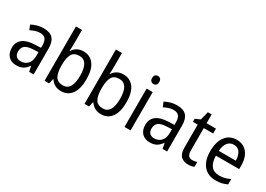

<svg xmlns="http://www.w3.org/2000/svg" viewBox="-5 -1538 3219 2326"><g transform="rotate(30 1604.5 -375.0)"><path d="M261 -546Q350 -546 391.5 -501Q433 -456 433 -364V0H370L355 -75H352Q322 -32 286.5 -11Q251 10 193 10Q124 10 83 -32Q42 -74 42 -149Q42 -229 98.5 -273Q155 -317 269 -321L349 -324V-357Q349 -422 324.5 -449Q300 -476 253 -476Q218 -476 184.5 -465Q151 -454 120 -438L93 -502Q127 -521 170 -533.5Q213 -546 261 -546ZM281 -260Q198 -257 164 -229Q130 -201 130 -149Q130 -103 153.5 -81Q177 -59 216 -59Q274 -59 311.5 -98Q349 -137 349 -213V-263Z M671 -563Q671 -536 669.5 -510Q668 -484 667 -465H671Q694 -502 730 -523.5Q766 -545 820 -545Q911 -545 964 -475.5Q1017 -406 1017 -268Q1017 -132 964 -61Q911 10 821 10Q767 10 730.5 -11.5Q694 -33 671 -68H665L650 0H586V-760H671ZM803 -473Q727 -473 699 -421Q671 -369 671 -273V-263Q671 -164 700.5 -113Q730 -62 805 -62Q929 -62 929 -269Q929 -473 803 -473Z M1230 -563Q1230 -536 1228.5 -510Q1227 -484 1226 -465H1230Q1253 -502 1289 -523.5Q1325 -545 1379 -545Q1470 -545 1523 -475.5Q1576 -406 1576 -268Q1576 -132 1523 -61Q1470 10 1380 10Q1326 10 1289.5 -11.5Q1253 -33 1230 -68H1224L1209 0H1145V-760H1230ZM1362 -473Q1286 -473 1258 -421Q1230 -369 1230 -273V-263Q1230 -164 1259.5 -113Q1289 -62 1364 -62Q1488 -62 1488 -269Q1488 -473 1362 -473Z M1748 -738Q1769 -738 1783 -724Q1797 -710 1797 -681Q1797 -653 1783 -639Q1769 -625 1748 -625Q1726 -625 1711.5 -639Q1697 -653 1697 -681Q1697 -710 1711 -724Q1725 -738 1748 -738ZM1789 -536V0H1704V-536Z M2128 -546Q2217 -546 2258.5 -501Q2300 -456 2300 -364V0H2237L2222 -75H2219Q2189 -32 2153.5 -11Q2118 10 2060 10Q1991 10 1950 -32Q1909 -74 1909 -149Q1909 -229 1965.5 -273Q2022 -317 2136 -321L2216 -324V-357Q2216 -422 2191.5 -449Q2167 -476 2120 -476Q2085 -476 2051.5 -465Q2018 -454 1987 -438L1960 -502Q1994 -521 2037 -533.5Q2080 -546 2128 -546ZM2148 -260Q2065 -257 2031 -229Q1997 -201 1997 -149Q1997 -103 2020.5 -81Q2044 -59 2083 -59Q2141 -59 2178.5 -98Q2216 -137 2216 -213V-263Z M2614 -62Q2631 -62 2649 -65Q2667 -68 2680 -73V-6Q2646 10 2595 10Q2536 10 2497 -24.5Q2458 -59 2458 -148V-468H2391V-511L2460 -541L2490 -659H2543V-536H2674V-468H2543V-153Q2543 -62 2614 -62Z M2963 -546Q3026 -546 3071 -515.5Q3116 -485 3139.5 -430.5Q3163 -376 3163 -306V-252H2837Q2841 -63 2989 -63Q3032 -63 3067 -72Q3102 -81 3140 -100V-25Q3103 -7 3066.5 1.5Q3030 10 2983 10Q2872 10 2811 -63Q2750 -136 2750 -264Q2750 -398 2807 -472Q2864 -546 2963 -546ZM2962 -476Q2907 -476 2875.5 -436Q2844 -396 2838 -320H3076Q3076 -387 3048.5 -431.5Q3021 -476 2962 -476Z"/></g></svg>

Font: Noto Sans Gurmukhi SemiCondensed
Style: Regular
Weight: 400
Width: 4
Designer: Jelle Bosma - Monotype Design Team
Foundry: Monotype Imaging Inc.
Version: Version 2.004; ttfautohint (v1.8.4.7-5d5b)